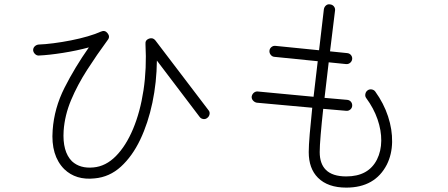

<svg xmlns="http://www.w3.org/2000/svg" viewBox="-20 -820 2040 875"><path d="M411 -7Q326 2 273 -49Q211 -111 220 -227Q227 -327 274 -420Q321 -513 385 -604Q330 -589 266.5 -579Q203 -569 158 -567Q148 -566 140 -573.5Q132 -581 131 -591Q131 -602 138.5 -609Q146 -616 156 -617Q185 -618 224 -623Q263 -628 303.5 -636Q344 -644 380 -654.5Q416 -665 440 -676Q458 -684 470 -669Q483 -653 471 -638Q421 -570 377 -501.5Q333 -433 304 -364Q275 -295 270 -224Q264 -129 308 -85Q345 -51 406 -57Q462 -62 508 -108.5Q554 -155 586.5 -232.5Q619 -310 634 -409Q649 -508 643 -619Q641 -637 659 -644Q677 -650 688 -636L930 -318Q937 -310 935 -299.5Q933 -289 925 -283Q917 -276 906.5 -277.5Q896 -279 890 -287L695 -544Q694 -445 674.5 -352Q655 -259 619 -183.5Q583 -108 531 -60.5Q479 -13 411 -7Z M1558 35Q1474 35 1429 -10Q1387 -52 1387 -127Q1387 -156 1391.5 -209.5Q1396 -263 1403 -329L1150 -352Q1140 -354 1133 -362Q1126 -370 1127 -380Q1129 -391 1137 -397.5Q1145 -404 1155 -403L1409 -379L1428 -541L1230 -561Q1220 -562 1213.5 -570.5Q1207 -579 1208 -589Q1209 -599 1217 -605.5Q1225 -612 1235 -611L1434 -591L1437 -616L1456 -778Q1458 -789 1466 -795.5Q1474 -802 1484 -800Q1495 -799 1501.5 -791Q1508 -783 1507 -773L1487 -610L1484 -586L1562 -578Q1573 -577 1579.5 -569Q1586 -561 1585 -551Q1584 -541 1576 -534Q1568 -527 1557 -528L1478 -536L1459 -374L1562 -365Q1573 -364 1579.5 -356Q1586 -348 1585 -337Q1584 -327 1576 -320.5Q1568 -314 1558 -315L1453 -324Q1446 -260 1441.5 -207Q1437 -154 1437 -127Q1437 -74 1465 -46Q1495 -16 1558 -16Q1659 -16 1698 -93Q1717 -131 1717.5 -178.5Q1718 -226 1700.5 -276.5Q1683 -327 1649 -373Q1643 -381 1645 -391.5Q1647 -402 1655 -408Q1663 -414 1673.5 -412.5Q1684 -411 1690 -403Q1729 -349 1748.5 -289.5Q1768 -230 1767 -173Q1766 -116 1743 -70Q1689 35 1558 35Z"/></svg>

Font: Kurewa Gothic CJK TC Regular
Style: Regular
Weight: 400
Designer: Max Yao
Foundry: Max-Everyday
Version: Version 1.071; ttfautohint (v1.8.3)